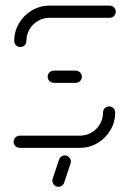

<svg xmlns="http://www.w3.org/2000/svg" viewBox="-20 -539 472 700"><path d="M377.8 -151.1Q383.7 -151.1 388.9 -148.1Q394.1 -145.2 397 -140Q400 -134.8 400 -128.9Q400 -94.1 382.6 -64.4Q365.2 -34.8 335.6 -17.4Q305.9 0 271.1 0H51.9Q45.9 0 40.7 -3Q35.6 -5.9 32.6 -11.1Q29.6 -16.3 29.6 -22.2Q29.6 -28.1 32.6 -33.3Q35.6 -38.5 40.7 -41.5Q45.9 -44.4 51.9 -44.4H271.1Q294.1 -44.4 313.5 -55.7Q333 -67 344.3 -86.5Q355.6 -105.9 355.6 -128.9Q355.6 -134.8 358.5 -140Q361.5 -145.2 366.7 -148.1Q371.9 -151.1 377.8 -151.1ZM278.5 -259.3Q278.5 -253.3 275.6 -248.1Q272.6 -243 267.4 -240Q262.2 -237 256.3 -237H175.9Q170 -237 164.8 -240Q159.6 -243 156.7 -248.1Q153.7 -253.3 153.7 -259.3Q153.7 -265.2 156.7 -270.4Q159.6 -275.6 164.8 -278.5Q170 -281.5 175.9 -281.5H256.3Q262.2 -281.5 267.4 -278.5Q272.6 -275.6 275.6 -270.4Q278.5 -265.2 278.5 -259.3ZM54.1 -367.4Q48.1 -367.4 43 -370.4Q37.8 -373.3 34.8 -378.5Q31.9 -383.7 31.9 -389.6Q31.9 -424.4 49.3 -454.1Q66.7 -483.7 96.3 -501.1Q125.9 -518.5 160.7 -518.5H380Q385.9 -518.5 391.1 -515.6Q396.3 -512.6 399.3 -507.4Q402.2 -502.2 402.2 -496.3Q402.2 -490.4 399.3 -485.2Q396.3 -480 391.1 -477Q385.9 -474.1 380 -474.1H160.7Q137.8 -474.1 118.3 -462.8Q98.9 -451.5 87.6 -432Q76.3 -412.6 76.3 -389.6Q76.3 -383.7 73.3 -378.5Q70.4 -373.3 65.2 -370.4Q60 -367.4 54.1 -367.4ZM171.9 113 195.2 43.3Q197 36.7 203 32.2Q208.9 27.8 216.3 27.8Q223.7 27.8 229.3 32Q234.8 36.3 237.2 43Q239.6 49.6 237.4 56.7L214.1 126.3Q212.2 133 206.3 137.4Q200.4 141.9 193 141.9Q185.6 141.9 180 137.6Q174.4 133.3 172 126.7Q169.6 120 171.9 113Z"/></svg>

Font: 26F Galaxy Sans
Style: Regular
Weight: 400
Designer: C₂₉H₂₅N₃O₅
Version: Version 1.100;FEAKit 1.0